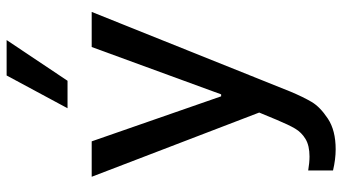

<svg xmlns="http://www.w3.org/2000/svg" viewBox="-247 -577 1034 580"><g transform="rotate(-90 270.0 -287.0)"><path d="M133 -527 269 -136H275L418 -527H524L283 74Q267 112 252 137.5Q237 163 201.5 186.5Q166 210 109 210Q79 210 45 202V127Q69 131 87 131Q120 131 140 119Q160 107 171.5 87.5Q183 68 198 32L220 -21L26 -527ZM233 -600 332 -784H439L316 -600Z"/></g></svg>

Font: Lopes Sans Medium
Style: Regular
Weight: 500
Designer: Gabriel Lam, Diego Maldonado
Foundry: TypeRant, Foresti Design
Version: Version 4.000